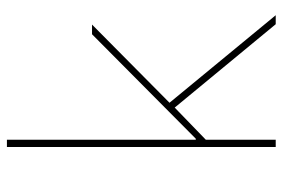

<svg xmlns="http://www.w3.org/2000/svg" viewBox="-151 -666 817 555"><g transform="rotate(-90 257.5 -388.5)"><path d="M131 0H110V-777H131V-231H134L436 -531H464L238 -307L491 0H465L224 -292L131 -202Z"/></g></svg>

Font: IBM Plex Sans JP Thin
Style: Regular
Weight: 100
Designer: Mike Abbink; Paul van der Laan; Pieter van Rosmalen; Wujin Sim; Yejin Wi; Jinhee Kim; Boomi Park; Yona Kim; Kichan Ma
Foundry: Sandoll Inc.
Version: Version 1.001